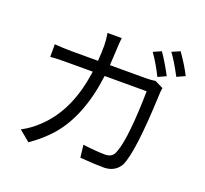

<svg xmlns="http://www.w3.org/2000/svg" viewBox="-143 -995 1286 1203"><g transform="rotate(20 500.0 -393.0)"><path d="M476.6 -590.8H714.8Q752 -590.8 779.3 -595.7L835 -568.4Q830.1 -541 830.1 -518.6Q814.5 -134.8 768.6 -36.1Q735.4 23.4 662.1 25.4Q603.5 25.4 501 17.6L491.2 -65.4Q583 -53.7 639.6 -53.7Q683.6 -54.7 698.2 -85.9Q737.3 -166 747.1 -440.4Q749 -482.4 749 -515.6H468.8Q433.6 -237.3 298.8 -82Q242.2 -17.6 162.1 38.1L89.8 -21.5Q149.4 -53.7 192.4 -94.7Q347.7 -235.4 386.7 -497.1Q388.7 -506.8 389.6 -515.6H221.7Q142.6 -515.6 107.4 -511.7V-595.7Q166 -590.8 220.7 -590.8H397.5Q401.4 -655.3 401.4 -692.4Q401.4 -728.5 393.6 -775.4H488.3Q484.4 -746.1 482.4 -694.3Q482.4 -684.6 476.6 -590.8ZM700.2 -760.7 752.9 -784.2Q790 -731.4 835 -647.5L781.2 -623Q743.2 -700.2 700.2 -760.7ZM809.6 -800.8 863.3 -824.2Q918.9 -745.1 946.3 -688.5L892.6 -664.1Q845.7 -752.9 809.6 -800.8Z"/></g></svg>

Font: Taipei Sans TC Beta
Style: Regular
Weight: 400
Designer: JT Foundry
Foundry: JT Foundry
Version: Version 1.000